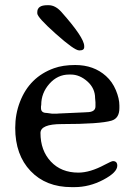

<svg xmlns="http://www.w3.org/2000/svg" viewBox="-20 -728 542 757"><path d="M185.5 -279.8H205.1L208.5 -280.3L316.4 -285.2Q319.3 -285.6 321.8 -285.6Q356.4 -285.6 356.4 -308.6V-324.7Q355 -335 355 -340.8Q355 -379.9 324.5 -407Q293.9 -434.1 259.3 -434.1H252.4Q207 -434.1 174.8 -397.7Q142.6 -361.3 142.6 -314.9L141.6 -308.1V-301.8Q141.6 -282.7 164.1 -282.7Q181.6 -279.8 185.5 -279.8ZM127 -675.3V-680.2Q127 -707.5 166.5 -707.5H171.9Q198.2 -707.5 222.2 -680.7Q312 -579.6 312 -546.4V-542.5Q312 -529.3 294.4 -529.3H292Q273.4 -529.3 200.2 -594.5Q127 -659.7 127 -675.3ZM223.6 -238.8Q139.6 -238.8 139.6 -203.6Q139.6 -134.8 180.4 -91.1Q221.2 -47.4 289.1 -47.4Q335 -47.4 393.1 -78.6Q419.9 -92.8 425.3 -92.8Q442.4 -92.8 442.4 -74.7Q442.4 -48.3 387.5 -19.3Q332.5 9.8 273.4 9.8H262.2Q161.1 9.8 100.6 -53.7Q40 -117.2 40 -223.6Q40 -278.3 58.6 -326.2Q96.2 -424.3 192.9 -459Q228 -471.7 276.4 -471.7Q349.6 -471.7 397.9 -428.2Q422.9 -405.8 436.8 -372.6Q450.7 -339.4 450.7 -312V-301.8Q450.7 -261.7 419.9 -252.4Q374 -238.8 223.6 -238.8Z"/></svg>

Font: Averia Serif Libre Light
Style: Regular
Weight: 300
Version: Version 1.002